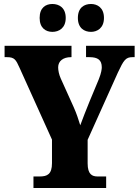

<svg xmlns="http://www.w3.org/2000/svg" viewBox="-20 -944 697 964"><path d="M437 -784C468 -784 502 -803 502 -854C502 -906 468 -924 437 -924C403 -924 371 -906 371 -854C371 -803 403 -784 437 -784ZM243 -784C276 -784 310 -803 310 -854C310 -906 276 -924 243 -924C210 -924 179 -906 179 -854C179 -803 210 -784 243 -784ZM148 0H513V-58H470C443 -58 420 -68 420 -124V-242L572 -580C601 -642 611 -657 645 -657H656V-714H412V-657H429C471 -657 491 -643 491 -606C491 -598 489 -578 476 -546L429 -433C412 -390 395 -349 383 -315C373 -346 366 -370 350 -406L285 -550C276 -570 272 -591 272 -606C272 -638 298 -657 336 -657H339V-714H3V-657H15C53 -657 60 -644 78 -604L241 -243V-125C241 -69 217 -58 180 -58H148Z"/></svg>

Font: Noto Serif Georgian Condensed Black
Style: Regular
Weight: 900
Width: 3
Designer: Monotype Design Team, Akaki Razmadze
Foundry: Google LLC
Version: Version 2.003